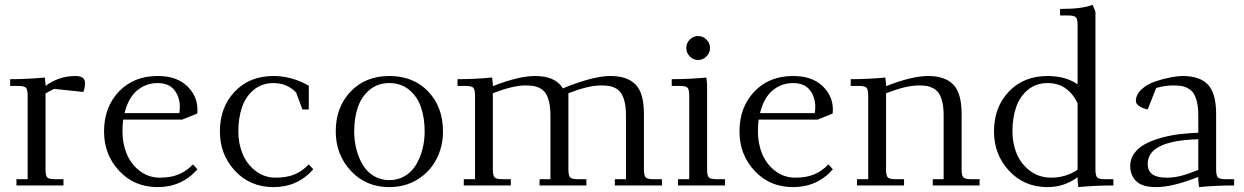

<svg xmlns="http://www.w3.org/2000/svg" viewBox="-20 -766 5136 793"><path d="M22 -411.1V-439Q94.7 -439 165 -445.8L168 -418V-411.1Q223.1 -452.1 292 -452.1Q312 -452.1 321.5 -444.6Q331.1 -437 331.1 -424.8Q331.1 -403.3 324.2 -386.2L204.1 -398.9Q189 -392.6 168 -379.9V-65.9Q168 -41 175 -33.4Q182.1 -25.9 207 -25.9H242.2V0H47.9V-25.9H94.2V-371.1Q94.2 -396 87.2 -403.6Q80.1 -411.1 55.2 -411.1Z M409.7 -223.1Q409.7 -323.2 470.9 -387.7Q532.2 -452.1 630.9 -452.1Q709.5 -452.1 752.4 -410.9Q795.4 -369.6 795.4 -314Q795.4 -302.7 794.4 -296.9L732.4 -272H488.8Q485.8 -247.6 485.8 -223.1Q485.8 -173.3 503.4 -130.6Q521 -87.9 557.1 -60.1Q593.3 -32.2 640.6 -32.2Q685.1 -32.2 717.3 -45.4Q749.5 -58.6 776.9 -86.9L795.4 -66.9Q731 6.8 630.9 6.8Q534.7 6.8 472.2 -60.3Q409.7 -127.4 409.7 -223.1ZM494.6 -298.8H720.7Q722.7 -312.5 722.7 -324.2Q722.7 -365.7 700 -394.3Q677.2 -422.9 630.9 -422.9Q582 -422.9 545.7 -391.8Q509.3 -360.8 494.6 -298.8Z M888.2 -223.1Q888.2 -323.2 949.5 -387.7Q1010.7 -452.1 1109.4 -452.1Q1184.1 -452.1 1255.4 -412.1V-314H1229L1203.1 -383.8Q1165.5 -422.9 1109.4 -422.9Q1061.5 -422.9 1028.1 -395Q994.6 -367.2 979.5 -323Q964.4 -278.8 964.4 -223.1Q964.4 -173.3 981.9 -130.6Q999.5 -87.9 1035.6 -60.1Q1071.8 -32.2 1119.1 -32.2Q1163.6 -32.2 1195.8 -45.4Q1228 -58.6 1255.4 -86.9L1273.9 -66.9Q1209.5 6.8 1109.4 6.8Q1013.2 6.8 950.7 -60.3Q888.2 -127.4 888.2 -223.1Z M1366.7 -223.1Q1366.7 -323.2 1428 -387.7Q1489.3 -452.1 1587.9 -452.1Q1687.5 -452.1 1748.5 -388.2Q1809.6 -324.2 1809.6 -223.1Q1809.6 -160.2 1782.2 -107.9Q1754.9 -55.7 1703.9 -24.4Q1652.8 6.8 1587.9 6.8Q1491.7 6.8 1429.2 -60.3Q1366.7 -127.4 1366.7 -223.1ZM1442.9 -223.1Q1442.9 -185.1 1451.9 -149.9Q1460.9 -114.7 1478 -85.7Q1495.1 -56.6 1523.7 -39.3Q1552.2 -22 1587.9 -22Q1624 -22 1652.6 -39.3Q1681.2 -56.6 1698.5 -85.7Q1715.8 -114.7 1724.9 -149.9Q1733.9 -185.1 1733.9 -223.1Q1733.9 -278.8 1718.8 -323Q1703.6 -367.2 1669.9 -395Q1636.2 -422.9 1587.9 -422.9Q1540 -422.9 1506.6 -395Q1473.1 -367.2 1458 -323Q1442.9 -278.8 1442.9 -223.1Z M1869.6 -411.1V-439Q1942.4 -439 2012.7 -445.8L2015.6 -418V-410.2Q2122.6 -452.1 2189.5 -452.1Q2274.4 -452.1 2304.7 -400.9L2327.6 -410.2Q2436 -452.1 2501.5 -452.1Q2571.3 -452.1 2605.5 -416.5Q2639.6 -380.9 2639.6 -294.9V-65.9Q2639.6 -41 2646.7 -33.4Q2653.8 -25.9 2678.7 -25.9H2713.9V0H2519.5V-25.9H2565.4V-290Q2565.4 -322.3 2559.8 -345.2Q2554.2 -368.2 2545.4 -381.1Q2536.6 -394 2522.2 -401.6Q2507.8 -409.2 2494.1 -411.1Q2480.5 -413.1 2461.4 -413.1Q2410.6 -413.1 2327.6 -380.9V-65.9Q2327.6 -41 2334.7 -33.4Q2341.8 -25.9 2366.7 -25.9H2401.9V0H2208.5V-25.9H2253.4V-290Q2253.4 -322.3 2247.8 -345.2Q2242.2 -368.2 2233.4 -381.1Q2224.6 -394 2210.2 -401.6Q2195.8 -409.2 2182.1 -411.1Q2168.5 -413.1 2149.4 -413.1Q2098.6 -413.1 2015.6 -380.9V-65.9Q2015.6 -41 2022.7 -33.4Q2029.8 -25.9 2054.7 -25.9H2089.8V0H1895.5V-25.9H1941.9V-371.1Q1941.9 -396 1934.8 -403.6Q1927.7 -411.1 1902.8 -411.1Z M2754.4 -411.1V-439Q2827.1 -439 2897.5 -445.8L2900.4 -418V-65.9Q2900.4 -41 2907.5 -33.4Q2914.6 -25.9 2939.5 -25.9H2974.6V0H2780.3V-25.9H2826.7V-371.1Q2826.7 -396 2819.6 -403.6Q2812.5 -411.1 2787.6 -411.1ZM2828.9 -533Q2814.5 -547.9 2814.5 -567.9Q2814.5 -587.9 2828.9 -602.5Q2843.3 -617.2 2863.3 -617.2Q2883.3 -617.2 2897.9 -602.5Q2912.6 -587.9 2912.6 -567.9Q2912.6 -547.9 2897.9 -533Q2883.3 -518.1 2863.3 -518.1Q2843.3 -518.1 2828.9 -533Z M3034.2 -223.1Q3034.2 -323.2 3095.5 -387.7Q3156.7 -452.1 3255.4 -452.1Q3334 -452.1 3377 -410.9Q3419.9 -369.6 3419.9 -314Q3419.9 -302.7 3418.9 -296.9L3356.9 -272H3113.3Q3110.4 -247.6 3110.4 -223.1Q3110.4 -173.3 3127.9 -130.6Q3145.5 -87.9 3181.6 -60.1Q3217.8 -32.2 3265.1 -32.2Q3309.6 -32.2 3341.8 -45.4Q3374 -58.6 3401.4 -86.9L3419.9 -66.9Q3355.5 6.8 3255.4 6.8Q3159.2 6.8 3096.7 -60.3Q3034.2 -127.4 3034.2 -223.1ZM3119.1 -298.8H3345.2Q3347.2 -312.5 3347.2 -324.2Q3347.2 -365.7 3324.5 -394.3Q3301.8 -422.9 3255.4 -422.9Q3206.5 -422.9 3170.2 -391.8Q3133.8 -360.8 3119.1 -298.8Z M3493.7 -411.1V-439Q3566.4 -439 3636.7 -445.8L3639.6 -418V-410.2Q3746.6 -452.1 3813.5 -452.1Q3883.3 -452.1 3917.5 -416.5Q3951.7 -380.9 3951.7 -294.9V-65.9Q3951.7 -41 3958.7 -33.4Q3965.8 -25.9 3990.7 -25.9H4025.9V0H3832.5V-25.9H3877.4V-290Q3877.4 -322.3 3871.8 -345.2Q3866.2 -368.2 3857.4 -381.1Q3848.6 -394 3834.2 -401.6Q3819.8 -409.2 3806.2 -411.1Q3792.5 -413.1 3773.4 -413.1Q3722.7 -413.1 3639.6 -380.9V-65.9Q3639.6 -41 3646.7 -33.4Q3653.8 -25.9 3678.7 -25.9H3713.9V0H3519.5V-25.9H3565.9V-371.1Q3565.9 -396 3558.8 -403.6Q3551.8 -411.1 3526.9 -411.1Z M4085.4 -223.1Q4085.4 -323.2 4146.7 -387.7Q4208 -452.1 4306.6 -452.1Q4380.4 -452.1 4430.7 -418V-662.1Q4430.7 -687 4423.6 -694.6Q4416.5 -702.1 4391.6 -702.1H4358.4V-729Q4450.7 -729 4492.7 -746.1L4504.4 -717.8V-65.9Q4504.4 -41 4511.5 -33.4Q4518.6 -25.9 4543.5 -25.9H4578.6V0Q4503.4 0 4433.6 6.8L4430.7 -21V-34.2Q4375.5 6.8 4306.6 6.8Q4210.4 6.8 4147.9 -60.3Q4085.4 -127.4 4085.4 -223.1ZM4161.6 -223.1Q4161.6 -174.8 4178.7 -132.3Q4195.8 -89.8 4233.4 -61Q4271 -32.2 4322.3 -32.2Q4381.3 -32.2 4430.7 -64.9V-338.9Q4414.6 -375.5 4383.5 -399.2Q4352.5 -422.9 4306.6 -422.9Q4258.8 -422.9 4225.3 -395Q4191.9 -367.2 4176.8 -323Q4161.6 -278.8 4161.6 -223.1Z M4647.9 -81.1Q4647.9 -109.9 4665 -133.1Q4682.1 -156.2 4709.7 -171.1Q4737.3 -186 4774.9 -196.5Q4812.5 -207 4850.3 -211.7Q4888.2 -216.3 4929.2 -217.8V-290Q4929.2 -322.3 4923.6 -345.2Q4918 -368.2 4909.2 -381.1Q4900.4 -394 4886 -401.6Q4871.6 -409.2 4857.9 -411.1Q4844.2 -413.1 4825.2 -413.1Q4792 -413.1 4755.4 -402.8L4720.2 -314Q4701.2 -317.9 4686.3 -327.4Q4671.4 -336.9 4671.4 -348.1Q4671.4 -375.5 4694.8 -397Q4718.3 -418.5 4751.7 -429.7Q4785.2 -440.9 4814.9 -446.5Q4844.7 -452.1 4865.2 -452.1Q4935.1 -452.1 4969 -416.5Q5002.9 -380.9 5002.9 -294.9V-65.9Q5002.9 -41 5010 -33.4Q5017.1 -25.9 5042 -25.9H5077.1V0Q5002 0 4932.1 6.8L4929.2 -21V-35.2Q4822.3 6.8 4755.4 6.8Q4696.8 6.8 4672.4 -18.1Q4647.9 -43 4647.9 -81.1ZM4720.2 -88.9Q4720.2 -61 4739 -46.6Q4757.8 -32.2 4799.3 -32.2Q4826.7 -32.2 4854.2 -38.8Q4881.8 -45.4 4929.2 -64V-190.9Q4720.2 -185.1 4720.2 -88.9Z"/></svg>

Font: Dihjauti S
Style: Regular
Weight: 400
Designer: T. Christopher White
Version: Version 3.0.0